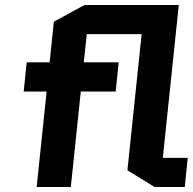

<svg xmlns="http://www.w3.org/2000/svg" viewBox="-20 -750 776 770"><path d="M600 0 491 -67 548 -613H328L316 -500H456L444 -383H304L264 0H127L167 -383H75L87 -500H179L196 -663L319 -730H697L633 -117H733L721 0Z"/></svg>

Font: Quantico
Style: Bold Italic
Weight: 700
Italic angle: -12°
Designer: Matt Desmond
Foundry: MADtype
Version: Version 2.002